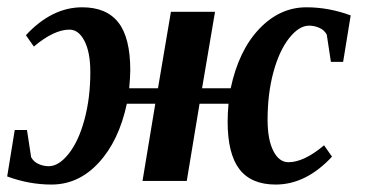

<svg xmlns="http://www.w3.org/2000/svg" viewBox="-20 -491 993 521"><path d="M225.1 -295.4Q225.1 -349.1 209.2 -379.9Q193.4 -410.6 168.5 -410.6Q126.5 -410.6 71.8 -364.7L50.3 -395.5Q120.6 -471.2 203.1 -471.2Q269 -471.2 301.3 -429.9Q333.5 -388.7 333.5 -300.3Q333.5 -283.7 330.6 -251.5H408.7L443.8 -459H563.5L528.3 -251.5H606Q627.9 -354.5 683.6 -412.8Q739.3 -471.2 811.5 -471.2Q872.1 -471.2 931.6 -449.2L911.1 -323.2H877.9L866.7 -397Q859.9 -409.7 846.4 -415.5Q833 -421.4 818.8 -421.4Q791.5 -421.4 764.6 -387.5Q737.8 -353.5 721.9 -295.2Q706.1 -236.8 706.1 -166Q706.1 -112.3 721.7 -81.5Q737.3 -50.8 762.7 -50.8Q804.7 -50.8 859.4 -96.7L880.9 -65.9Q810.5 9.8 728 9.8Q661.6 9.8 629.6 -32Q597.7 -73.7 597.7 -161.1Q597.7 -182.6 600.1 -209.5H521.5L486.8 0H366.7L401.4 -209.5H324.2Q302.7 -108.9 248 -49.6Q193.4 9.8 119.6 9.8Q59.1 9.8 -0.5 -12.2L20 -138.2H53.2L64.5 -64.5Q71.3 -51.8 84.7 -45.9Q98.1 -40 112.3 -40Q139.6 -40 166.5 -74Q193.4 -107.9 209.2 -166.5Q225.1 -225.1 225.1 -295.4Z"/></svg>

Font: Liberation Serif
Style: Bold Italic
Weight: 700
Italic angle: -16.333°
Designer: Steve Matteson
Foundry: Ascender Corporation
Version: Version 2.1.5